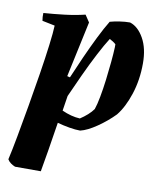

<svg xmlns="http://www.w3.org/2000/svg" viewBox="-78 -535 678 807"><g transform="rotate(10 260.5 -131.5)"><path d="M41 209Q31 205 22 198.5Q13 192 8 183Q17 144 28.5 81.5Q40 19 52.5 -53Q65 -125 76 -194.5Q87 -264 94 -319.5Q101 -375 102 -404L48 -415Q45 -431 46 -448Q89 -451 135 -456.5Q181 -462 222 -472L242 -442L191 -204L203 -201Q221 -244 242.5 -292Q264 -340 286 -384.5Q308 -429 327 -460Q345 -465 368 -468.5Q391 -472 412 -472Q447 -461 471 -418.5Q495 -376 495 -312Q495 -241 475 -180Q455 -119 425 -82Q394 -50 354 -22.5Q314 5 284 12Q264 12 237.5 7.5Q211 3 186 -4Q176 62 166.5 118.5Q157 175 151 209ZM274 -38Q291 -49 305.5 -62Q320 -75 329 -88Q336 -108 342.5 -142.5Q349 -177 354 -217Q359 -257 362.5 -294.5Q366 -332 367 -358V-371Q362 -376 354 -381Q346 -386 340 -389Q322 -361 298 -315Q274 -269 250 -217Q226 -165 207 -122L197 -58Q217 -49 236 -44Q255 -39 274 -38Z"/></g></svg>

Font: Labrada
Style: Bold Italic
Weight: 700
Italic angle: -7°
Designer: Mercedes Jáuregui
Foundry: Omnibus-Type Team
Version: Version 1.000; ttfautohint (v1.8.4.7-5d5b)